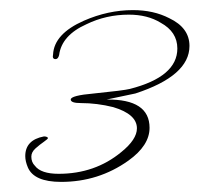

<svg xmlns="http://www.w3.org/2000/svg" viewBox="-20 -612 395 380"><path d="M101 -252Q47 -252 35 -281Q30 -293 30 -303Q30 -335 67 -342Q73 -342 75 -339Q75 -337 67 -331.5Q59 -326 50.5 -318.5Q42 -311 42 -302Q42 -291 49 -284Q61 -268 96 -268Q168 -268 220 -311Q251 -336 251 -358Q251 -386 204 -400Q188 -404 172 -406Q156 -408 140 -408Q120 -408 120 -415Q120 -423 166 -427Q225 -433 237 -436Q331 -460 331 -516Q331 -549 298 -567Q272 -583 235 -583Q190 -583 151 -564Q102 -542 97 -503Q95 -495 90 -495Q83 -495 85 -504Q87 -545 146 -571Q194 -592 243 -592Q284 -592 315 -576Q355 -557 355 -521Q355 -462 248 -427L191 -415Q276 -416 276 -359Q276 -324 234 -294Q175 -252 101 -252Z"/></svg>

Font: Lovers Quarrel
Style: Regular
Weight: 400
Designer: Robert E. Leuschke
Foundry: Robert E. Leuschke
Version: Version 1.010; ttfautohint (v1.8.3)